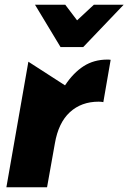

<svg xmlns="http://www.w3.org/2000/svg" viewBox="-20 -792 543 812"><path d="M434 -540Q377 -540 333.5 -512Q290 -484 255 -431L100 -531L7 0H179L212 -185Q227 -273 275.5 -317.5Q324 -362 397 -362Q409 -362 417 -360L448 -539Q444 -540 434 -540ZM377 -772 306 -706 256 -772H128L236 -593H332L503 -772Z"/></svg>

Font: Geom ExtraBold
Style: Bold Italic
Weight: 800
Italic angle: -10°
Version: Version 1.102